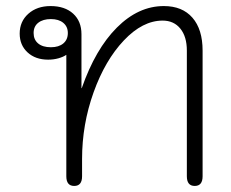

<svg xmlns="http://www.w3.org/2000/svg" viewBox="-20 -604 764 634"><path d="M199 -22V-423Q189 -416 173 -411.5Q157 -407 139 -407Q97 -407 71 -431Q45 -455 45 -493Q45 -533 73.5 -558.5Q102 -584 147 -584Q194 -584 221.5 -559Q249 -534 249 -491V-313H250Q295 -442 366 -513Q437 -584 521 -584Q582 -584 615.5 -545.5Q649 -507 649 -437V-22Q649 10 623 10Q597 10 597 -22V-437Q597 -483 575.5 -509.5Q554 -536 517 -536Q451 -536 389 -470.5Q327 -405 289 -299Q251 -193 251 -79V-22Q251 10 225 10Q199 10 199 -22ZM204 -495Q204 -516 189 -528.5Q174 -541 148 -541Q122 -541 106.5 -529Q91 -517 91 -495Q91 -473 106 -460.5Q121 -448 148 -448Q174 -448 189 -460.5Q204 -473 204 -495Z"/></svg>

Font: Kodchasan ExtraLight
Style: Regular
Weight: 275
Version: Version 1.000; ttfautohint (v1.6)